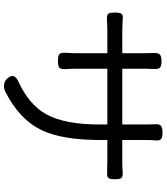

<svg xmlns="http://www.w3.org/2000/svg" viewBox="44 -852 836 964"><g transform="rotate(90 462.0 -370.0)"><path d="M409 28Q391 27 379 16Q337 -23 395 -47Q506 -99 553 -183Q605 -276 605 -450V-491H325V-332Q325 -311 327 -279Q328 -257 319 -249Q311 -243 286 -243Q261 -243 253 -249Q244 -257 245 -279Q247 -311 247 -332V-491H142Q113 -491 75 -489Q54 -488 48 -497Q43 -504 43 -528Q43 -554 49 -562Q56 -571 79 -568Q115 -566 142 -566H247V-691Q247 -714 246 -724Q245 -746 254 -754.5Q263 -763 287 -763Q311 -763 319.5 -755Q328 -747 326 -725Q326 -720 326 -710Q325 -697 325 -691V-566H465H605V-688Q605 -715 604 -727Q602 -751 611 -759.5Q620 -768 646 -768Q670 -768 678.5 -760.5Q687 -753 685 -731Q683 -707 683 -688V-566H791Q818 -566 848 -568Q868 -569 875 -560Q880 -552 880 -528.5Q880 -505 875 -498Q869 -489 849 -490Q842 -490 825 -490Q803 -491 791 -491H683V-457Q683 -265 634 -162Q581 -50 441 21Q425 29 409 28Z"/></g></svg>

Font: GenSenRounded JP R
Style: Regular
Weight: 400
Version: Version 1.501;PS 1;hotconv 16.6.51;makeotf.lib2.5.65220